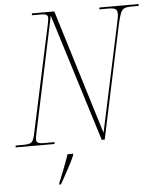

<svg xmlns="http://www.w3.org/2000/svg" viewBox="-73 -766 853 1038"><g transform="rotate(-5 353.5 -246.5)"><path d="M-12 0 -10 -10H30Q64 -10 75.5 -19Q87 -28 94 -62L221 -653Q225 -672 225 -683Q225 -704 194 -704H138L140 -714H261L469 -37L593 -616Q602 -655 602 -673Q602 -690 591.5 -697Q581 -704 557 -704H504L506 -714H719L717 -704H676Q653 -704 640 -698Q627 -692 619.5 -673.5Q612 -655 603 -616L472 0H456L240 -693L109 -75Q106 -61 104 -50.5Q102 -40 102 -33Q102 -21 110.5 -15.5Q119 -10 141 -10H201L199 0ZM207 213Q220 181 236.5 139Q253 97 265 61H295L294 71Q285 92 270.5 120Q256 148 241 175Q226 202 215 221H207Z"/></g></svg>

Font: Noto Serif Display SemiCondensed Thin
Style: Italic
Weight: 100
Width: 4
Italic angle: -12°
Designer: Monotype Design Team
Foundry: Monotype Imaging Inc.
Version: Version 2.009